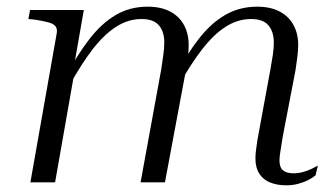

<svg xmlns="http://www.w3.org/2000/svg" viewBox="-20 -546 1002 575"><path d="M71 0H145L206 -347L203 -356L231 -516H70L65 -489L86 -487Q110 -483 125 -479Q140 -475 146 -467.5Q152 -460 150 -447ZM827 -138 865 -336Q868 -356 870.5 -375.5Q873 -395 873 -412Q873 -445 859 -471Q845 -497 817.5 -511.5Q790 -526 750 -526Q697 -526 654 -501Q611 -476 574 -428Q537 -380 500 -310L514 -288Q551 -354 585.5 -398.5Q620 -443 656 -466Q692 -489 732 -489Q768 -489 784 -470Q800 -451 800 -419Q800 -401 797 -381Q794 -361 790 -339L757 -160Q753 -140 750.5 -124Q748 -108 746.5 -95Q745 -82 745 -71Q745 -44 756.5 -26Q768 -8 789 0.5Q810 9 837 9Q856 9 873 4.5Q890 0 903.5 -7Q917 -14 925 -21L932 -50Q925 -46 913.5 -40.5Q902 -35 888 -31Q874 -27 859 -27Q838 -27 827.5 -36Q817 -45 817 -65Q817 -73 818.5 -84.5Q820 -96 822.5 -110Q825 -124 827 -138ZM401 0H474L537 -337Q539 -346 540.5 -356Q542 -366 543 -375.5Q544 -385 544.5 -394Q545 -403 545 -412Q545 -445 531 -471Q517 -497 489.5 -511.5Q462 -526 422 -526Q369 -526 326.5 -501Q284 -476 247 -428Q210 -380 173 -310L187 -288Q223 -354 257.5 -398.5Q292 -443 328 -466Q364 -489 404 -489Q440 -489 456 -470Q472 -451 472 -419Q472 -401 469 -381Q466 -361 463 -339Z"/></svg>

Font: Roboto Serif 120pt Expanded Light
Style: Italic
Weight: 300
Width: 7
Italic angle: -10°
Designer: Greg Gazdowicz
Foundry: Commercial Type
Version: Version 1.008